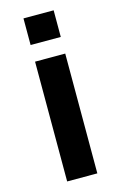

<svg xmlns="http://www.w3.org/2000/svg" viewBox="-115 -785 525 836"><g transform="rotate(-15 148.0 -367.5)"><path d="M80 -615V-735H216V-615ZM80 0V-540H216V0Z"/></g></svg>

Font: Vela Sans ExtBd
Style: Regular
Weight: 800
Designer: Principal design: Mikhail Sharanda - project Manrope.
Design modification: Ravid Balaliev
Foundry: Mikhail Sharanda
Version: Version 1.001